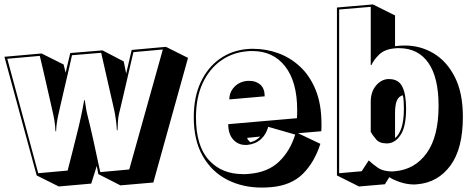

<svg xmlns="http://www.w3.org/2000/svg" viewBox="-34 -785 2138 869"><path d="M411 3 404 -34 379 46 232 59 132 9 -14 -528 154 -543 254 -493 263 -456 284 -545 430 -557 526 -507 537 -452 562 -559 717 -573 817 -523 660 41 511 54ZM570 -549Q570 -549 564 -524Q558 -499 549.5 -461.5Q541 -424 531.5 -383.5Q522 -343 514.5 -311Q507 -279 504 -267Q501 -254 500 -237Q499 -220 498.5 -208Q498 -196 498 -196L495 -195Q495 -195 493.5 -216Q492 -237 487 -265Q485 -279 477.5 -311Q470 -343 461 -383Q452 -423 443.5 -460Q435 -497 429.5 -521.5Q424 -546 424 -546L292 -535Q292 -535 286.5 -511Q281 -487 272.5 -449.5Q264 -412 254.5 -372.5Q245 -333 238 -301Q231 -269 228 -256Q223 -231 221.5 -215Q220 -199 220 -193V-191H217Q217 -191 215.5 -213.5Q214 -236 207 -267Q204 -281 197 -311.5Q190 -342 181.5 -379.5Q173 -417 165 -452Q157 -487 151.5 -509.5Q146 -532 146 -532L-1 -519L139 -1L272 -13Q272 -13 277.5 -34Q283 -55 291 -86.5Q299 -118 307.5 -152.5Q316 -187 323 -215Q330 -243 332 -255Q336 -271 339 -288.5Q342 -306 344.5 -318.5Q347 -331 347 -331L350 -332Q350 -332 351.5 -320Q353 -308 356 -291Q359 -274 363 -259Q366 -247 373 -218Q380 -189 388 -153Q396 -117 403 -83.5Q410 -50 415 -28Q420 -6 420 -6L551 -18L703 -561Z M1416 -134Q1389 -50 1336.5 2Q1284 54 1194 62Q1183 63 1172.5 63.5Q1162 64 1151 64Q1064 64 994.5 28.5Q925 -7 884 -78Q843 -149 843 -254Q843 -346 874.5 -413Q906 -480 960.5 -518.5Q1015 -557 1085 -563Q1092 -564 1099.5 -564Q1107 -564 1114 -564Q1170 -564 1224.5 -544.5Q1279 -525 1323.5 -484Q1368 -443 1394.5 -378.5Q1421 -314 1421 -224Q1421 -216 1421 -207.5Q1421 -199 1420 -191L1315 -182ZM1180 -211Q1171 -177 1147 -155Q1123 -133 1085 -129H1077Q1043 -129 1021 -154Q999 -179 999 -223L1310 -250Q1311 -260 1311 -269.5Q1311 -279 1311 -288Q1311 -414 1257 -484Q1203 -554 1108 -554Q1103 -554 1097.5 -554Q1092 -554 1086 -553Q1019 -548 966 -510.5Q913 -473 883 -408Q853 -343 853 -254Q853 -125 911 -61Q969 3 1065 3Q1072 3 1079 3Q1086 3 1093 2Q1179 -5 1229.5 -54Q1280 -103 1302 -176ZM1004 -335Q1004 -368 1027 -392Q1050 -416 1086 -419H1095Q1125 -419 1144.5 -401.5Q1164 -384 1164 -349ZM1085 -161Q1085 -156 1089.5 -151Q1094 -146 1099 -141Q1117 -146 1127 -153Q1137 -160 1144 -167Z M1491 9V-751L1654 -765L1754 -715V-576Q1777 -579 1798 -579Q1869 -579 1928.5 -543.5Q1988 -508 2024.5 -436.5Q2061 -365 2061 -256Q2061 -112 2004.5 -35.5Q1948 41 1855 49Q1852 49 1848.5 49.5Q1845 50 1841 50Q1809 50 1777.5 39.5Q1746 29 1728 17L1708 49L1591 59ZM1635 -59Q1649 -45 1674.5 -27Q1700 -9 1740 -9Q1743 -9 1746.5 -9.5Q1750 -10 1754 -10Q1844 -18 1897.5 -92.5Q1951 -167 1951 -306Q1951 -435 1904.5 -501Q1858 -567 1772 -567Q1768 -567 1762.5 -567Q1757 -567 1752 -566Q1706 -562 1681 -537Q1656 -512 1647 -490L1644 -491V-754L1501 -742V-1L1603 -10ZM1715 -136Q1684 -136 1668.5 -154Q1653 -172 1644 -188V-324Q1644 -368 1666.5 -396Q1689 -424 1720 -427H1728Q1770 -427 1787 -392.5Q1804 -358 1804 -293Q1804 -214 1780.5 -176.5Q1757 -139 1722 -136ZM1754 -160Q1773 -175 1783.5 -208Q1794 -241 1794 -293Q1794 -310 1793 -327Q1792 -344 1789 -354Q1769 -348 1761.5 -328Q1754 -308 1754 -274Z"/></svg>

Font: Rampart One
Style: Regular
Weight: 400
Designer: Fontworks Inc.
Foundry: Fontworks Inc.
Version: Version 1.100